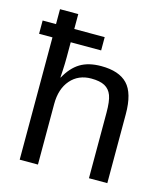

<svg xmlns="http://www.w3.org/2000/svg" viewBox="-109 -809 774 893"><g transform="rotate(15 278.0 -362.5)"><path d="M154.8 -418.5Q183.1 -470.2 222.9 -494.4Q262.7 -518.6 323.7 -518.6Q409.7 -518.6 450.4 -475.8Q491.2 -433.1 491.2 -332.5V0H402.8V-315.4Q402.8 -371.1 392.6 -398.2Q382.3 -425.3 358.9 -438Q335.4 -450.7 293.9 -450.7Q231.9 -450.7 194.6 -407.7Q157.2 -364.7 157.2 -292V0H69.3V-588.9H4.9V-652.8H69.3V-724.6H157.2V-652.8H303.7V-588.9H157.2V-516.6Q157.2 -486.8 155.5 -455.1Q153.8 -423.3 153.3 -418.5Z"/></g></svg>

Font: Liberation Sans
Style: Regular
Weight: 400
Designer: Steve Matteson
Foundry: Ascender Corporation
Version: Version 2.00.1